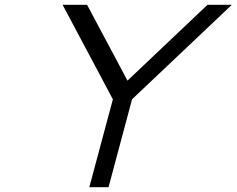

<svg xmlns="http://www.w3.org/2000/svg" viewBox="-20 -760 986 800"><path d="M530.3 -346.4 877.4 -675 945.8 -740H844.8L828.8 -725L511.1 -424L350.8 -725L342.8 -740H240.8L275.4 -675L450.3 -346.2L362.9 -20L352.1 20H432.1L442.9 -20Z"/></svg>

Font: Nordica Advanced
Style: RegularObl
Weight: 300
Version: Version 1.07